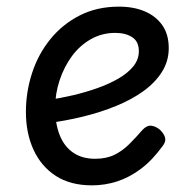

<svg xmlns="http://www.w3.org/2000/svg" viewBox="-20 -539 566 578"><path d="M257 19Q192 19 148 -9.5Q104 -38 81 -88Q58 -138 58 -202Q58 -262 76.5 -319Q95 -376 131.5 -421Q168 -466 220 -492.5Q272 -519 338 -519Q383 -519 416.5 -504.5Q450 -490 469 -462.5Q488 -435 488 -394Q488 -355 467.5 -322.5Q447 -290 411.5 -264.5Q376 -239 329.5 -220Q283 -201 230 -188Q177 -175 121 -168L124 -238Q160 -243 198.5 -252Q237 -261 272.5 -273.5Q308 -286 336.5 -302.5Q365 -319 381.5 -339.5Q398 -360 398 -385Q398 -414 378 -427Q358 -440 327 -440Q287 -440 253.5 -421Q220 -402 196.5 -370Q173 -338 159.5 -297.5Q146 -257 146 -214Q146 -166 160 -131.5Q174 -97 201 -79Q228 -61 266 -61Q300 -61 324.5 -73Q349 -85 369 -105Q389 -125 409 -148Q422 -162 435.5 -160.5Q449 -159 462 -148Q474 -136 477 -124.5Q480 -113 470 -100Q439 -57 404.5 -31Q370 -5 333 7Q296 19 257 19Z"/></svg>

Font: Playwrite GB S
Style: Italic
Weight: 400
Italic angle: -7°
Designer: Veronika Burian, José Scaglione
Foundry: TypeTogether
Version: Version 1.000